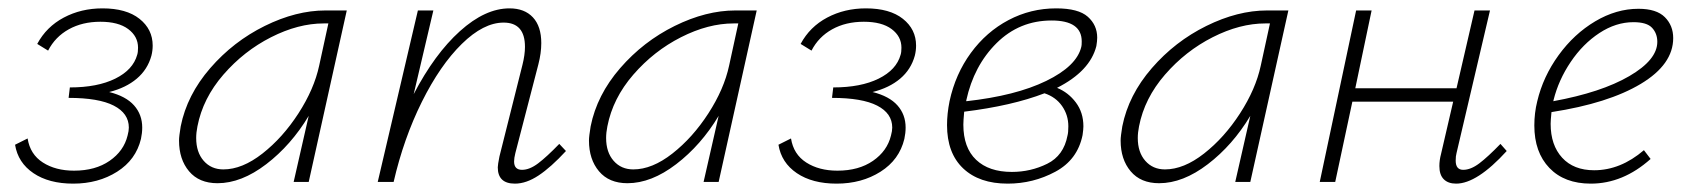

<svg xmlns="http://www.w3.org/2000/svg" viewBox="-20 -435 4033 459"><path d="M241 -215Q281 -205 300.5 -183Q320 -161 320 -130Q320 -117 317 -103Q305 -53 260 -24.5Q215 4 155 4Q97 4 60 -21Q23 -46 16 -89L46 -104Q52 -66 82.5 -46.5Q113 -27 157 -27Q208 -27 242 -50.5Q276 -74 285 -111Q288 -122 288 -130Q288 -164 252 -182.5Q216 -201 144 -201L147 -226Q213 -226 255.5 -247Q298 -268 308 -304Q310 -310 310 -321Q310 -348 286.5 -365.5Q263 -383 220 -383Q177 -383 144.5 -365Q112 -347 95 -314L69 -330Q91 -371 132.5 -393Q174 -415 225 -415Q282 -415 313.5 -390Q345 -365 345 -326Q345 -314 342 -302Q333 -269 307 -247Q281 -225 241 -215Z M809 -410 718 0H682L718 -158Q676 -88 616.5 -42.5Q557 3 500 3Q456 3 432 -25.5Q408 -54 408 -99Q408 -109 412 -133Q427 -208 482.5 -272Q538 -336 613 -373Q688 -410 758 -410ZM743 -278 765 -379H754Q693 -379 628 -346Q563 -313 514 -256.5Q465 -200 452 -133Q449 -118 449 -105Q449 -71 467 -50.5Q485 -30 514 -30Q559 -30 607.5 -68Q656 -106 693.5 -164Q731 -222 743 -278Z M1333 -74Q1297 -35 1267.5 -15.5Q1238 4 1211 4Q1170 4 1170 -35Q1170 -41 1174 -61L1229 -280Q1235 -304 1235 -323Q1235 -381 1184 -381Q1136 -381 1084 -330Q1032 -279 988.5 -191.5Q945 -104 921 0H883L979 -410H1016L969 -210Q1019 -306 1079.5 -360.5Q1140 -415 1198 -415Q1234 -415 1254 -393.5Q1274 -372 1274 -332Q1274 -308 1267 -281L1212 -69Q1209 -57 1209 -49Q1209 -29 1228 -29Q1246 -29 1266.5 -44.5Q1287 -60 1317 -91Z M1789 -410 1698 0H1662L1698 -158Q1656 -88 1596.5 -42.5Q1537 3 1480 3Q1436 3 1412 -25.5Q1388 -54 1388 -99Q1388 -109 1392 -133Q1407 -208 1462.5 -272Q1518 -336 1593 -373Q1668 -410 1738 -410ZM1723 -278 1745 -379H1734Q1673 -379 1608 -346Q1543 -313 1494 -256.5Q1445 -200 1432 -133Q1429 -118 1429 -105Q1429 -71 1447 -50.5Q1465 -30 1494 -30Q1539 -30 1587.5 -68Q1636 -106 1673.5 -164Q1711 -222 1723 -278Z M2066 -215Q2106 -205 2125.5 -183Q2145 -161 2145 -130Q2145 -117 2142 -103Q2130 -53 2085 -24.5Q2040 4 1980 4Q1922 4 1885 -21Q1848 -46 1841 -89L1871 -104Q1877 -66 1907.5 -46.5Q1938 -27 1982 -27Q2033 -27 2067 -50.5Q2101 -74 2110 -111Q2113 -122 2113 -130Q2113 -164 2077 -182.5Q2041 -201 1969 -201L1972 -226Q2038 -226 2080.5 -247Q2123 -268 2133 -304Q2135 -310 2135 -321Q2135 -348 2111.5 -365.5Q2088 -383 2045 -383Q2002 -383 1969.5 -365Q1937 -347 1920 -314L1894 -330Q1916 -371 1957.5 -393Q1999 -415 2050 -415Q2107 -415 2138.5 -390Q2170 -365 2170 -326Q2170 -314 2167 -302Q2158 -269 2132 -247Q2106 -225 2066 -215Z M2507 -225Q2534 -214 2552 -190Q2570 -166 2570 -133Q2570 -126 2568 -112Q2556 -53 2503 -24.5Q2450 4 2389 4Q2321 4 2282.5 -32.5Q2244 -69 2244 -136Q2244 -163 2250 -193Q2264 -258 2301 -308.5Q2338 -359 2391 -387Q2444 -415 2505 -415Q2558 -415 2580.5 -395Q2603 -375 2603 -345Q2603 -337 2601 -325Q2586 -265 2507 -225ZM2566 -336Q2566 -386 2494 -386Q2417 -386 2362.5 -332Q2308 -278 2290 -195V-193Q2408 -206 2481 -241.5Q2554 -277 2565 -323Q2566 -326 2566 -336ZM2534 -133Q2534 -160 2519 -181.5Q2504 -203 2477 -212Q2399 -182 2285 -168Q2283 -146 2283 -137Q2283 -82 2313.5 -53Q2344 -24 2399 -24Q2444 -24 2483.5 -43.5Q2523 -63 2532 -111Q2534 -118 2534 -133Z M3060 -410 2969 0H2933L2969 -158Q2927 -88 2867.5 -42.5Q2808 3 2751 3Q2707 3 2683 -25.5Q2659 -54 2659 -99Q2659 -109 2663 -133Q2678 -208 2733.5 -272Q2789 -336 2864 -373Q2939 -410 3009 -410ZM2994 -278 3016 -379H3005Q2944 -379 2879 -346Q2814 -313 2765 -256.5Q2716 -200 2703 -133Q2700 -118 2700 -105Q2700 -71 2718 -50.5Q2736 -30 2765 -30Q2810 -30 2858.5 -68Q2907 -106 2944.5 -164Q2982 -222 2994 -278Z M3582 -74Q3511 4 3461 4Q3442 4 3431.5 -6.5Q3421 -17 3421 -38Q3421 -52 3425 -67L3454 -192H3213L3172 0H3135L3222 -410H3259L3220 -224H3462L3505 -410H3542L3462 -69Q3460 -62 3460 -51Q3460 -29 3478 -29Q3496 -29 3516.5 -44.5Q3537 -60 3567 -91Z M3980 -344Q3980 -281 3902.5 -234.5Q3825 -188 3689 -167Q3687 -147 3687 -139Q3687 -88 3714.5 -58Q3742 -28 3791 -28Q3854 -28 3910 -76L3926 -55Q3860 4 3783 4Q3720 4 3684 -33.5Q3648 -71 3648 -135Q3648 -165 3655 -193Q3669 -252 3706 -303Q3743 -354 3793.5 -384Q3844 -414 3897 -414Q3940 -414 3960 -394Q3980 -374 3980 -344ZM3885 -382Q3843 -382 3803.5 -356Q3764 -330 3735 -287Q3706 -244 3694 -196Q3694 -194 3693 -193Q3808 -214 3875 -253Q3942 -292 3942 -335Q3942 -355 3929.5 -368.5Q3917 -382 3885 -382Z"/></svg>

Font: Ysabeau Light
Style: Italic
Weight: 300
Italic angle: -12°
Designer: Christian Thalmann (Catharsis Fonts)
Version: Version 0.003